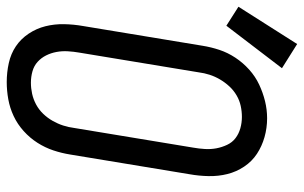

<svg xmlns="http://www.w3.org/2000/svg" viewBox="-198 -690 881 556"><g transform="rotate(90 242.0 -412.5)"><path d="M202 8Q174 8 147 2Q120 -4 98.5 -18.5Q77 -33 62 -55.5Q47 -78 40.5 -104Q34 -130 34.5 -158Q35 -186 40 -214L97 -559Q101 -584 109 -608Q117 -632 131.5 -654Q146 -676 166 -694Q186 -712 209.5 -723Q233 -734 257.5 -740Q282 -746 307 -746Q335 -746 361.5 -738.5Q388 -731 410 -716.5Q432 -702 447 -679.5Q462 -657 468.5 -631Q475 -605 474.5 -577Q474 -549 469 -521L412 -176Q408 -151 400 -127Q392 -103 378 -81Q364 -59 344 -41Q324 -23 300.5 -12Q277 -1 252 3.5Q227 8 202 8ZM204 -62Q220 -62 236 -65.5Q252 -69 267 -77Q282 -85 294 -97.5Q306 -110 314.5 -125Q323 -140 328 -155.5Q333 -171 335 -187L392 -532Q395 -549 396 -566Q397 -583 394 -599Q391 -615 384 -630Q377 -645 364.5 -654.5Q352 -664 336 -668.5Q320 -673 303 -673Q287 -673 271 -669.5Q255 -666 240.5 -657.5Q226 -649 214.5 -636.5Q203 -624 194.5 -609.5Q186 -595 181 -579.5Q176 -564 174 -548L117 -203Q114 -186 113 -169Q112 -152 115 -136Q118 -120 125 -106Q132 -92 143.5 -81.5Q155 -71 171 -66.5Q187 -62 204 -62ZM39 -628 -16 -663 92 -833 162 -789Z"/></g></svg>

Font: Iosevka Slab Oblique
Style: Regular
Weight: 400
Italic angle: -9°
Monospace: yes
Designer: Belleve Invis
Foundry: Belleve Invis
Version: Version 11.1.1; ttfautohint (v1.8.3)